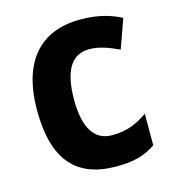

<svg xmlns="http://www.w3.org/2000/svg" viewBox="-90 -632 650 718"><g transform="rotate(-15 235.5 -273.0)"><path d="M274 10C341 10 383 -1 427 -31V-153C384 -123 344 -107 289 -107C222 -107 185 -160 185 -271C185 -382 218 -440 288 -440C324 -440 359 -428 402 -408L442 -520C404 -540 356 -556 284 -556C130 -556 41 -458 41 -270C41 -77 119 10 274 10Z"/></g></svg>

Font: Noto Sans Malayalam SemiCondensed
Style: Bold
Weight: 700
Width: 4
Designer: Jelle Bosma - Monotype Design Team
Foundry: Monotype Imaging Inc.
Version: Version 2.104